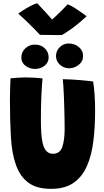

<svg xmlns="http://www.w3.org/2000/svg" viewBox="-20 -1154 646 1188"><path d="M296.5 14.5Q206.5 14.5 155.2 -23.8Q104 -62 78.5 -134Q53.5 -204 47.5 -305.5Q41.5 -407 41.5 -536.5Q41.5 -567.5 42.5 -602.5Q43.5 -637.5 45 -669.5Q68 -671.5 91.8 -673.2Q115.5 -675 137 -675Q164.5 -675 192.5 -673.2Q220.5 -671.5 243 -669Q238 -614.5 235.5 -547.2Q233 -480 233 -416.5Q233 -367.5 235.5 -331Q238 -294.5 244 -268.5Q259.5 -202.5 307 -202.5Q351.5 -202.5 365.8 -245.8Q380 -289 380 -356Q380 -375.5 379.5 -407.8Q379 -440 378 -478.2Q377 -516.5 375.5 -553.8Q374 -591 372.2 -620.2Q370.5 -649.5 368.5 -664Q391 -664 420.5 -662.2Q450 -660.5 479.2 -658Q508.5 -655.5 529.8 -653.2Q551 -651 556.5 -649.5Q568.5 -569 568.5 -470Q568.5 -369.5 557.8 -281.5Q547 -193.5 518 -127Q489 -60.5 435.5 -23Q382 14.5 296.5 14.5ZM409 -731.5Q375.5 -731.5 351 -753.2Q326.5 -775 326.5 -807.5Q326.5 -839.5 349.8 -862.2Q373 -885 405 -885Q441 -885 467.5 -863.2Q494 -841.5 494 -808Q494 -773.5 466.8 -752.5Q439.5 -731.5 409 -731.5ZM196.5 -727.5Q163 -727.5 137.5 -747Q112 -766.5 112 -797.5Q112 -831.5 136.5 -854.8Q161 -878 196 -878Q234 -878 257.5 -854.8Q281 -831.5 281 -798.5Q281 -767.5 256 -747.5Q231 -727.5 196.5 -727.5ZM399 -1127.5Q418 -1120.5 443.8 -1104Q469.5 -1087.5 490.5 -1072.5Q511.5 -1057.5 516 -1053.5Q458.5 -1000.5 418.5 -973Q378.5 -945.5 362.5 -937Q351 -937 325.2 -937.2Q299.5 -937.5 272 -937.8Q244.5 -938 227 -938.5Q194.5 -973.5 162 -1005.2Q129.5 -1037 93 -1070Q104.5 -1078.5 124.8 -1091.5Q145 -1104.5 167.8 -1116.5Q190.5 -1128.5 210 -1134Q240 -1103 265.5 -1074.8Q291 -1046.5 302.5 -1033Q311.5 -1041 328 -1056.5Q344.5 -1072 363.8 -1091Q383 -1110 399 -1127.5Z"/></svg>

Font: Grandstander ExtraBold
Style: Regular
Weight: 800
Designer: Tyler Finck
Foundry: Etcetera Type Co
Version: Version 1.200; ttfautohint (v1.8.3)